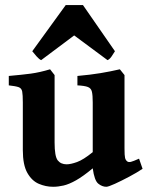

<svg xmlns="http://www.w3.org/2000/svg" viewBox="-20 -713 577 747"><path d="M534.7 -56.2Q512.7 -41.5 482.4 -25.4Q452.1 -9.3 426.8 2.2Q401.4 13.7 393.6 13.7Q377.4 13.7 362.3 1.5Q347.2 -10.7 340.8 -58.1Q303.2 -26.9 275.9 -11.5Q248.5 3.9 227.3 8.8Q206.1 13.7 186.5 13.7Q158.2 13.7 131.1 2.2Q104 -9.3 86.4 -40.3Q68.8 -71.3 68.8 -128.9V-314.5Q68.8 -343.8 66.4 -356.7Q64 -369.6 52.7 -373.8Q41.5 -377.9 14.2 -380.9V-417.5Q64.5 -421.9 99.4 -426.5Q134.3 -431.2 174.8 -443.4L192.4 -420.9V-158.7Q192.4 -104.5 204.6 -89.1Q216.8 -73.7 239.3 -73.7Q254.9 -73.7 279.5 -82.5Q304.2 -91.3 340.8 -121.1V-314.5Q340.8 -342.3 337.6 -356Q334.5 -369.6 322 -374.5Q309.6 -379.4 281.2 -380.9V-417.5Q331.5 -421.9 371.1 -428.5Q410.6 -435.1 446.3 -443.4L464.4 -420.9V-135.7Q464.4 -107.4 466.6 -98.6Q468.8 -89.8 475.1 -85Q480.5 -81.1 489.3 -83.3Q498 -85.4 521 -95.7ZM427.2 -513.7Q421.9 -504.9 414.3 -493.7Q406.7 -482.4 398.4 -479L268.6 -575.2L140.1 -479Q132.3 -482.4 122.3 -493.7Q112.3 -504.9 105.5 -513.7L235.8 -693.4H302.7Z"/></svg>

Font: Namdhinggo ExtraBold
Style: Regular
Weight: 800
Designer: Victor Gaultney
Foundry: SIL International
Version: Version 3.001